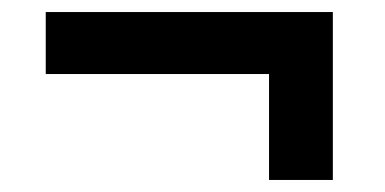

<svg xmlns="http://www.w3.org/2000/svg" viewBox="-20 -377 640 319"><path d="M427 -78V-254H56V-357H533V-78Z"/></svg>

Font: IBM Plex Sans Thai SmBld
Style: Regular
Weight: 600
Designer: Mike Abbink, Paul van der Laan, Pieter van Rosmalen, Ben Mitchell, Mark Frömberg
Foundry: Bold Monday
Version: Version 1.2